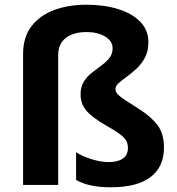

<svg xmlns="http://www.w3.org/2000/svg" viewBox="-20 -785 751 815"><path d="M610 -606Q610 -569 596 -542Q582 -515 561 -495Q540 -475 519 -460Q498 -445 484 -432.5Q470 -420 470 -407Q470 -395 480 -384.5Q490 -374 512.5 -359.5Q535 -345 572 -321Q621 -290 648.5 -254Q676 -218 676 -159Q676 -76 618.5 -33Q561 10 451 10Q403 10 367.5 2.5Q332 -5 303 -21V-139Q326 -123 366.5 -110Q407 -97 441 -97Q480 -97 501.5 -112Q523 -127 523 -157Q523 -175 516 -187.5Q509 -200 489.5 -215Q470 -230 431 -252Q370 -287 346 -316Q322 -345 322 -385Q322 -416 335.5 -438Q349 -460 369.5 -476Q390 -492 410.5 -507Q431 -522 444.5 -539Q458 -556 458 -580Q458 -611 426 -630Q394 -649 347 -649Q312 -649 285 -638.5Q258 -628 242.5 -606.5Q227 -585 227 -551V0H78V-556Q78 -627 113.5 -673.5Q149 -720 210 -742.5Q271 -765 347 -765Q422 -765 481.5 -746.5Q541 -728 575.5 -692.5Q610 -657 610 -606Z"/></svg>

Font: Noto Sans Tangsa
Style: Bold
Weight: 700
Version: Version 1.504